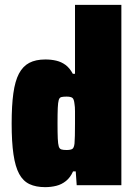

<svg xmlns="http://www.w3.org/2000/svg" viewBox="-20 -763 559 791"><path d="M166 8Q128 8 101.5 -4.5Q75 -17 59 -46.5Q43 -76 35.5 -127Q28 -178 28 -254Q28 -328 35 -378.5Q42 -429 58 -459.5Q74 -490 100.5 -504Q127 -518 167 -518Q191 -518 212 -513Q233 -508 250 -495.5Q267 -483 280 -459H289V-743H480V0H296L292 -57H281Q270 -32 252 -17.5Q234 -3 212 2.5Q190 8 166 8ZM254 -145Q271 -145 278 -149.5Q285 -154 287 -172Q288 -183 288.5 -204.5Q289 -226 289 -255Q289 -285 289 -304.5Q289 -324 287 -334Q285 -355 278 -360Q271 -365 254 -365Q240 -365 232.5 -363Q225 -361 222 -351Q219 -341 218 -318.5Q217 -296 217 -255Q217 -215 218 -192.5Q219 -170 222 -160Q225 -150 232.5 -147.5Q240 -145 254 -145Z"/></svg>

Font: Saira SemiCondensed Black
Style: Regular
Weight: 900
Width: 4
Designer: Hector Gatti with collaboration of the Omnibus-Type team
Foundry: Omnibus-Type
Version: Version 1.101